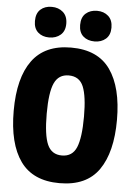

<svg xmlns="http://www.w3.org/2000/svg" viewBox="-62 -981 723 1037"><g transform="rotate(5 300.0 -462.5)"><path d="M300 10Q156 10 88 -85Q20 -180 20 -358Q20 -537 89 -631Q158 -725 300 -725Q445 -725 512.5 -629Q580 -533 580 -357Q580 -182 513 -86Q446 10 300 10ZM300 -140Q357 -140 379 -192.5Q401 -245 401 -360Q401 -470 379.5 -522Q358 -574 300 -574Q245 -574 222 -524Q199 -474 199 -358Q199 -242 221.5 -191Q244 -140 300 -140ZM422 -769Q384 -769 360.5 -790Q337 -811 337 -851Q337 -893 361 -914Q385 -935 422 -935Q459 -935 483 -913.5Q507 -892 507 -851Q507 -811 483 -790Q459 -769 422 -769ZM176 -769Q139 -769 115.5 -790Q92 -811 92 -851Q92 -893 115.5 -914Q139 -935 176 -935Q213 -935 237.5 -913.5Q262 -892 262 -851Q262 -811 237.5 -790Q213 -769 176 -769Z"/></g></svg>

Font: Noto Sans Mono Black
Style: Regular
Weight: 900
Designer: Monotype Design Team
Foundry: Monotype Imaging Inc.
Version: Version 2.014